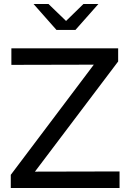

<svg xmlns="http://www.w3.org/2000/svg" viewBox="-20 -942 648 962"><path d="M34 0ZM34 0V-66L450 -618L37 -617V-700H572V-634L155 -82L579 -83V0ZM223 -922 311 -837 398 -922H473L358 -792H263L148 -922Z"/></svg>

Font: Rosa Sans
Style: Regular
Weight: 400
Designer: Pentagram / MCKL
Foundry: Pentagram / MCKL
Version: Version 1.005;September 16, 2019;FontCreator 11.5.0.2425 64-